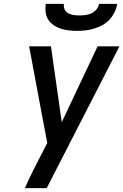

<svg xmlns="http://www.w3.org/2000/svg" viewBox="-20 -975 640 995"><path d="M222 0H109Q128 -44 149.5 -87Q171 -130 193 -172L225 -234L193 -403L131 -735H244L300 -342L486 -735H599ZM379 -815Q357 -815 336 -817.5Q315 -820 295 -826.5Q275 -833 258 -844.5Q241 -856 230 -873Q219 -890 216.5 -911.5Q214 -933 217 -955H311Q309 -940 315 -926.5Q321 -913 334 -906Q347 -899 362 -897Q377 -895 392 -895Q407 -895 423 -897Q439 -899 454 -906Q469 -913 480 -926.5Q491 -940 493 -955H587Q584 -933 573.5 -911.5Q563 -890 547 -873Q531 -856 510 -844.5Q489 -833 467 -826.5Q445 -820 423 -817.5Q401 -815 379 -815Z"/></svg>

Font: Iosevka SmBd Ex Obl
Style: Regular
Weight: 600
Width: 7
Italic angle: -9°
Monospace: yes
Designer: Belleve Invis
Foundry: Belleve Invis
Version: Version 32.5.0; ttfautohint (v1.8.4)